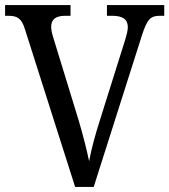

<svg xmlns="http://www.w3.org/2000/svg" viewBox="-20 -734 665 754"><path d="M78 -619 275 0H348L537 -594C558 -659 571 -672 608 -672H625V-714H400V-672H421C462 -672 482 -658 482 -627C482 -614 477 -597 472 -579L372 -261C352 -198 339 -149 330 -101C320 -148 307 -200 289 -261L189 -587C184 -603 181 -616 181 -629C181 -658 199 -672 236 -672H257V-714H0V-672H13C49 -672 65 -661 78 -619Z"/></svg>

Font: Noto Serif Sinhala SemiCondensed
Style: Regular
Weight: 400
Width: 4
Designer: Jelle Bosma - Monotype Design Team
Foundry: Monotype Imaging Inc.
Version: Version 2.007